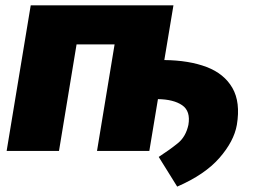

<svg xmlns="http://www.w3.org/2000/svg" viewBox="-20 -566 967 720"><path d="M630.4 -545.9 596.2 -340.8Q689 -339.8 754.9 -314.7Q820.8 -289.6 851.6 -236.1Q882.3 -182.6 868.2 -97.7Q857.4 -36.1 802.7 26.4Q748 88.9 644.5 133.8L575.2 22.5Q617.2 -4.9 647 -29.1Q676.8 -53.2 686.5 -97.7Q695.3 -149.4 663.1 -171.4Q630.9 -193.4 572.3 -194.3L540 0H343.8L409.7 -399.4H267.1L201.2 0H4.9L95.2 -545.9Z"/></svg>

Font: Inter Black
Style: Italic
Weight: 900
Italic angle: -9.39999°
Designer: Rasmus Andersson
Foundry: rsms
Version: Version 4.000;git-a52131595